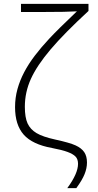

<svg xmlns="http://www.w3.org/2000/svg" viewBox="-20 -780 507 996"><path d="M88.9 -717.8V-759.8H439V-723.1Q314 -607.9 242.9 -524.2Q171.9 -440.4 140.4 -371.1Q108.9 -301.8 108.9 -226.1Q108.9 -170.9 123 -139.9Q137.2 -108.9 169.4 -89.6Q201.7 -70.3 266.1 -56.2Q340.8 -40 371.8 -25.9Q402.8 -11.7 417 9.3Q431.2 30.3 431.2 63Q431.2 92.3 418.9 123Q406.7 153.8 376 195.8H329.1Q384.8 120.1 384.8 69.8Q384.8 45.9 372.1 32.5Q359.4 19 330.6 8.3Q301.8 -2.4 250 -12.2Q147.9 -30.8 103 -81.5Q58.1 -132.3 58.1 -224.1Q58.1 -272.9 70.6 -317.9Q83 -362.8 105.5 -405.5Q127.9 -448.2 160.4 -491Q192.9 -533.7 235.6 -579.6Q278.3 -625.5 378.9 -721.2Q327.6 -717.8 201.2 -717.8Z"/></svg>

Font: Zoram GWebM Light
Style: Regular
Weight: 300
Foundry: Ascender Corporation
Version: Version 1.000